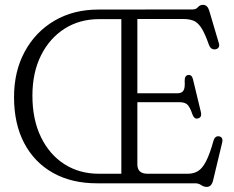

<svg xmlns="http://www.w3.org/2000/svg" viewBox="-20 -738 941 773"><path d="M375.5 -699.5 756 -700Q769 -700 777 -709.2Q785 -718.5 797.5 -718.5Q815.5 -718.5 822.5 -694.5L861 -564.5Q864.5 -553.5 860.2 -547.2Q856 -541 847.5 -539.5Q840 -538 832.8 -542Q825.5 -546 821 -558Q804.5 -605 789.8 -627Q775 -649 757.8 -655.2Q740.5 -661.5 718 -661.5H533V-362.5H695Q711.5 -362.5 718.5 -373.2Q725.5 -384 723.5 -412.5Q723.5 -434.5 737.5 -436Q752.5 -438 757 -418.5L788.5 -288Q794 -266 778 -261.5Q763 -256.5 755 -276.5Q746.5 -303 736.2 -314.8Q726 -326.5 704 -326.5H533V-76.5Q533 -38.5 574 -38.5H736.5Q759 -38.5 776.5 -48.8Q794 -59 809.2 -88Q824.5 -117 840 -173Q846.5 -192 862.5 -189Q880 -185.5 874 -162L837.5 -10Q831 14.5 812.5 14.5Q800.5 14.5 790 7.2Q779.5 0 766 0H370Q268 0 193 -42.2Q118 -84.5 77.2 -162.2Q36.5 -240 36.5 -347Q36.5 -451 79.8 -530.5Q123 -610 199.5 -654.8Q276 -699.5 375.5 -699.5ZM110.5 -353Q110.5 -256.5 145 -185.8Q179.5 -115 239.8 -76.8Q300 -38.5 377.5 -38.5H468.5V-661H379.5Q300.5 -661 240 -622.5Q179.5 -584 145 -514.8Q110.5 -445.5 110.5 -353Z"/></svg>

Font: Fraunces 144pt S100 Light
Style: Regular
Weight: 300
Version: Version 1.000; ttfautohint (v1.8.3)